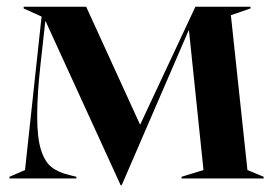

<svg xmlns="http://www.w3.org/2000/svg" viewBox="-20 -528 807 568"><path d="M115 -465H114L100 -339Q90 -249 90 -186Q90 -121 101 -85.5Q112 -50 132 -34Q152 -18 186 -10L206 -5V0H8V-5L54 -25L103 -479L50 -503V-508H235L394 -160H395L558 -508H721V-503L663 -483L712 -25L760 -5V0H517V-5L582 -25L539 -438H538L340 20H337Z"/></svg>

Font: Nyght Serif Medium
Style: Regular
Weight: 500
Designer: Maksym Kobuzan
Version: Version 0.410